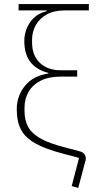

<svg xmlns="http://www.w3.org/2000/svg" viewBox="-20 -760 501 940"><path d="M415 -709H297Q244 -709 208.5 -689Q173 -669 155 -636.5Q137 -604 137 -566V-552Q137 -489 175 -452.5Q213 -416 277 -416H358V-385H278Q219 -385 179.5 -365Q140 -345 120 -310.5Q100 -276 100 -232V-217Q100 -171 118 -138.5Q136 -106 178.5 -82Q221 -58 296 -39L367 -20Q385 -16 392.5 -6.5Q400 3 400 15Q400 19 399.5 23.5Q399 28 397 32L363 160L331 151L367 13L291 -7Q203 -30 153 -58Q103 -86 82.5 -126Q62 -166 62 -224Q62 -290 102 -339.5Q142 -389 217 -400V-403Q158 -418 128.5 -457Q99 -496 99 -559Q99 -609 127 -650.5Q155 -692 208 -705V-709H71V-740H415Z"/></svg>

Font: IBM Plex Sans ExtraLight
Style: Regular
Weight: 250
Designer: Mike Abbink, Paul van der Laan, Pieter van Rosmalen
Foundry: Bold Monday
Version: Version 3.201